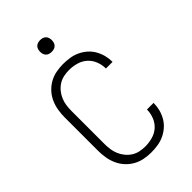

<svg xmlns="http://www.w3.org/2000/svg" viewBox="-258 -960 1066 1066"><g transform="rotate(-45 275.0 -427.0)"><path d="M271 12Q243 12 215 6.5Q187 1 162.5 -13Q138 -27 119 -48Q100 -69 88.5 -95Q77 -121 72.5 -149Q68 -177 68 -205V-465Q68 -493 72.5 -521Q77 -549 88.5 -575Q100 -601 119 -622Q138 -643 162.5 -657Q187 -671 215 -676.5Q243 -682 271 -682Q297 -682 323 -678Q349 -674 372.5 -663Q396 -652 415.5 -635Q435 -618 448 -595.5Q461 -573 467.5 -548Q474 -523 474 -497V-496H422Q422 -525 411 -553Q400 -581 378.5 -600Q357 -619 328.5 -627Q300 -635 271 -635Q250 -635 228.5 -630.5Q207 -626 189 -614.5Q171 -603 157 -586Q143 -569 134.5 -549Q126 -529 123 -508Q120 -487 120 -465V-205Q120 -183 123 -162Q126 -141 134.5 -121Q143 -101 157 -84Q171 -67 189 -55.5Q207 -44 228.5 -39.5Q250 -35 271 -35Q300 -35 328.5 -43Q357 -51 378.5 -70Q400 -89 411 -117Q422 -145 422 -174H474V-173Q474 -147 467.5 -122Q461 -97 448 -74.5Q435 -52 415.5 -35Q396 -18 372.5 -7Q349 4 323 8Q297 12 271 12ZM275 -774Q266 -774 257 -776.5Q248 -779 241 -786Q234 -793 231.5 -802Q229 -811 229 -820Q229 -829 231.5 -838Q234 -847 241 -854Q248 -861 257 -863.5Q266 -866 275 -866Q284 -866 293 -863.5Q302 -861 309 -854Q316 -847 318.5 -838Q321 -829 321 -820Q321 -811 318.5 -802Q316 -793 309 -786Q302 -779 293 -776.5Q284 -774 275 -774Z"/></g></svg>

Font: Lode Dark
Style: Regular
Weight: 400
Monospace: yes
Designer: Belleve Invis
Foundry: Belleve Invis
Version: Version 29.2.0; ttfautohint (v1.8.3)